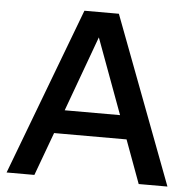

<svg xmlns="http://www.w3.org/2000/svg" viewBox="-51 -754 791 805"><g transform="rotate(5 344.5 -352.0)"><path d="M683 0H562L495 -182H190L123 0H6L272 -704H417ZM342 -598 226 -281H459Z"/></g></svg>

Font: CBA Beacon Sans Bold
Style: Regular
Weight: 700
Designer: Wei Huang
Foundry: Wei Huang
Version: Version 1.002